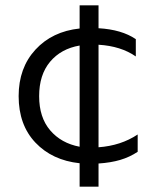

<svg xmlns="http://www.w3.org/2000/svg" viewBox="-20 -600 587 721"><path d="M279 13Q176 2 113 -64.5Q50 -131 50 -239Q50 -345 113 -413.5Q176 -482 279 -493V-580H350V-494Q437 -489 490 -453V-388Q434 -427 350 -432V-47Q434 -53 497 -95V-30Q467 -10 431.5 0.5Q396 11 350 14V101H279ZM279 -429Q209 -417 168 -368Q127 -319 127 -239Q127 -159 168.5 -110.5Q210 -62 279 -49Z"/></svg>

Font: Prompt Light
Style: Regular
Weight: 300
Designer: Katatrad Team
Foundry: CadsonDemak
Version: Version 1.001